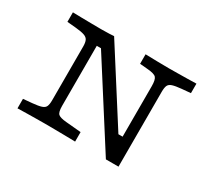

<svg xmlns="http://www.w3.org/2000/svg" viewBox="-111 -780 1102 989"><g transform="rotate(30 440.0 -285.5)"><path d="M598.4 0 290.3 -483.1H265.3V-201.6H206.5V-445.2Q206.5 -468.5 200.4 -481.5Q194.4 -494.4 177 -500.4Q159.7 -506.5 125.8 -509.7L72.6 -514.5V-571Q96.8 -570.2 125.4 -569.8Q154 -569.4 182.7 -569Q211.3 -568.5 235.5 -568.5H247.6Q272.6 -568.5 290.3 -569.4Q308.1 -570.2 317.7 -571L589.5 -144.4H614.5V-445.2Q614.5 -482.3 603.6 -494.8Q592.7 -507.3 550 -510.5L504.8 -514.5V-571Q535.5 -570.2 574.2 -569.4Q612.9 -568.5 643.5 -568.5Q667.7 -568.5 696.8 -569Q725.8 -569.4 754.8 -569.8Q783.9 -570.2 807.3 -571V-514.5L754 -509.7Q719.4 -506.5 702 -500.8Q684.7 -495.2 679 -482.7Q673.4 -470.2 673.4 -445.2V0ZM265.3 -125.8Q265.3 -88.7 277 -78.2Q288.7 -67.7 325.8 -64.5L415.3 -56.5V0Q385.5 -0.8 354 -1.2Q322.6 -1.6 292.7 -2Q262.9 -2.4 236.3 -2.4Q212.1 -2.4 183.1 -2Q154 -1.6 125.4 -1.2Q96.8 -0.8 72.6 0V-56.5L125.8 -61.3Q160.5 -64.5 177.8 -70.2Q195.2 -75.8 200.8 -88.3Q206.5 -100.8 206.5 -125.8V-201.6H265.3Z"/></g></svg>

Font: Playfair 5pt SemiExpanded Light
Style: Regular
Weight: 300
Width: 6
Designer: Claus Eggers Sørensen
Foundry: Claus Eggers Sørensen
Version: Version 2.203